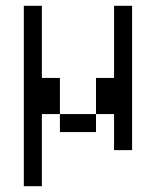

<svg xmlns="http://www.w3.org/2000/svg" viewBox="-20 -520 540 665"><path d="M62.5 -500Q62.5 -500 62.5 125H125Q125 125 125 -125H187.5V-62.5H312.5V-125H187.5Q187.5 -125 187.5 -250H125Q125 -250 125 -500ZM375 -125Q375 -125 375 0H437.5Q437.5 0 437.5 -500H375Q375 -500 375 -250H312.5Q312.5 -250 312.5 -125Z"/></svg>

Font: Unifont
Style: Regular
Weight: 500
Version: Version 13.0.05